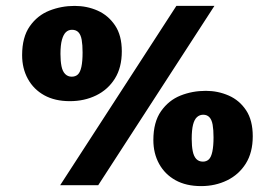

<svg xmlns="http://www.w3.org/2000/svg" viewBox="-20 -617 901 651"><path d="M578 -597H707L313 11H184ZM55 -430Q55 -491 81 -528Q107 -565 147.5 -581Q188 -597 233 -597Q275 -597 311 -581Q347 -565 370 -531Q393 -497 393 -443Q393 -388 369.5 -350.5Q346 -313 306 -293.5Q266 -274 217 -274Q166 -274 130 -294Q94 -314 74.5 -349.5Q55 -385 55 -430ZM185 -434Q185 -410 188.5 -392.5Q192 -375 201 -366Q210 -357 223 -357Q236 -357 244 -364.5Q252 -372 256 -390.5Q260 -409 260 -439Q260 -465 257 -482Q254 -499 246 -507.5Q238 -516 224 -516Q212 -516 203.5 -508Q195 -500 190 -482Q185 -464 185 -434ZM500 -142Q500 -203 526 -240Q552 -277 592 -293Q632 -309 678 -309Q719 -309 755.5 -293Q792 -277 814.5 -243Q837 -209 837 -155Q837 -100 813.5 -62.5Q790 -25 750 -5.5Q710 14 662 14Q611 14 575 -6Q539 -26 519.5 -61.5Q500 -97 500 -142ZM630 -146Q630 -122 633.5 -104.5Q637 -87 645.5 -78Q654 -69 668 -69Q680 -69 688 -76.5Q696 -84 700 -103Q704 -122 704 -151Q704 -177 701 -194Q698 -211 690 -219.5Q682 -228 669 -228Q657 -228 648 -220Q639 -212 634.5 -194Q630 -176 630 -146Z"/></svg>

Font: Literata Black
Style: Italic
Weight: 900
Italic angle: -2°
Designer: Latin by Veronika Burian and Jose Scaglione. Greek by Irene Vlachou. Cyrillic by Vera Evstafieva
Foundry: TypeTogether
Version: Version 3.002